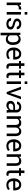

<svg xmlns="http://www.w3.org/2000/svg" viewBox="2708 -3434 929 6384"><g transform="rotate(90 3172.0 -241.5)"><path d="M149.4 0.5H63V-475.1H140.1L148.4 -405.8Q191.9 -484.4 266.6 -484.4Q284.2 -484.4 299.8 -479.5L288.1 -398.4L243.7 -401.4Q176.8 -401.4 149.4 -339.4Z M464.8 -475.6V0H378.4V-475.6ZM464.8 -685.5V-597.2H378.4V-685.5Z M769.5 -205.1Q679.7 -224.6 637.5 -257.1Q595.2 -289.6 595.2 -346.7Q595.2 -403.8 645 -444.1Q694.8 -484.4 774.9 -484.4Q855 -484.4 904.5 -442.1Q954.1 -399.9 951.7 -337.4L950.7 -335H868.2Q868.2 -367.7 841.6 -391.6Q814.9 -415.5 771.7 -415.5Q728.5 -415.5 705.1 -396.2Q681.6 -377 681.6 -347.2Q681.6 -317.4 702.1 -301.8Q722.7 -286.1 782.7 -273.4Q874.5 -253.4 917.5 -220Q960.4 -186.5 960.4 -131.3Q960.4 -67.9 909.4 -28.8Q858.4 10.3 772.5 10.3Q686.5 10.3 633.5 -34.7Q580.6 -79.6 583 -143.6L584 -146H666.5Q668.9 -102.1 699.5 -79.8Q730 -57.6 775.9 -57.6L774.9 -58.6Q820.8 -58.6 847.2 -76.9Q873.5 -95.2 873.5 -125.5Q873.5 -155.8 851.1 -173.6Q828.6 -191.4 769.5 -205.1Z M1474.1 -208.5V-199.2Q1474.1 -95.2 1424.6 -33Q1375 29.3 1288.6 29.3Q1202.1 29.3 1155.3 -29.3V203.1H1068.8V-455.1H1135.3L1148.9 -393.6Q1196.3 -463.9 1285.9 -463.9Q1375.5 -463.9 1424.8 -394.8Q1474.1 -325.7 1474.1 -208.5ZM1387.2 -199.2V-208.5Q1387.2 -292.5 1354.7 -343Q1322.3 -393.6 1261.7 -393.6Q1189.9 -393.6 1155.3 -330.6V-100.6Q1189.5 -38.1 1262.7 -38.1Q1322.8 -38.1 1355 -82Q1387.2 -126 1387.2 -199.2Z M1872.1 -295.4Q1872.1 -349.1 1844.2 -382.1Q1816.4 -415 1764.2 -415Q1721.2 -415 1690.2 -378.9Q1659.2 -342.8 1651.9 -286.6L1652.8 -284.2H1872.1ZM1777.3 10.3Q1678.2 10.3 1619.4 -55.2Q1560.5 -120.6 1560.5 -227.5V-247.1Q1560.5 -347.2 1620.4 -415.3Q1680.2 -483.4 1764.2 -483.4Q1858.9 -483.4 1908.9 -426.5Q1959 -369.6 1959 -270.5V-216.3H1650.4L1648.9 -214.4Q1650.4 -144 1684.3 -100.8Q1718.3 -57.6 1777.3 -57.6Q1860.4 -57.6 1912.1 -104.5L1946.3 -48.3H1945.8Q1886.2 10.3 1777.3 10.3Z M2084 -589.4H2171.4V-474.6H2261.2V-410.2H2171.4V-121.6Q2171.4 -61 2221.7 -61Q2237.3 -61 2253.9 -66.9L2265.1 -7.8Q2241.7 10.3 2199.2 10.3Q2144.5 10.3 2114.3 -22.5Q2084 -55.2 2084 -121.6V-410.2H2008.8V-474.6H2084Z M2395 -589.4H2482.4V-474.6H2572.3V-410.2H2482.4V-121.6Q2482.4 -61 2532.7 -61Q2548.3 -61 2564.9 -66.9L2576.2 -7.8Q2552.7 10.3 2510.3 10.3Q2455.6 10.3 2425.3 -22.5Q2395 -55.2 2395 -121.6V-410.2H2319.8V-474.6H2395Z M2772 -475.6V0H2685.5V-475.6ZM2772 -685.5V-597.2H2685.5V-685.5Z M2951.2 -475.6 3064 -140.1 3071.3 -106.9H3073.7L3082 -140.1L3191.9 -475.6H3279.8L3105 0H3039.6L2862.3 -475.6Z M3486.3 10.3Q3412.1 10.3 3373 -27.3Q3334 -64.9 3334 -132.8Q3334 -200.7 3388.7 -239.3Q3443.4 -277.8 3539.1 -277.8H3632.8V-324.7Q3632.8 -366.7 3607.2 -390.9Q3581.5 -415 3537.8 -415Q3494.1 -415 3467.8 -394.3Q3441.4 -373.5 3441.4 -342.8H3358.9L3357.9 -345.2Q3355.5 -398.9 3408 -441.2Q3460.4 -483.4 3541.7 -483.4Q3623 -483.4 3671.4 -441.7Q3719.7 -399.9 3719.7 -323.7V-94.7Q3719.7 -39.6 3731.9 1H3642.6Q3633.3 -44.4 3632.8 -70.3Q3607.4 -34.2 3568.6 -12Q3529.8 10.3 3486.3 10.3ZM3421.4 -130.9H3420.9Q3420.9 -98.6 3440.9 -80.6Q3460.9 -62.5 3502.9 -62.5Q3544.9 -62.5 3583.3 -86.2Q3621.6 -109.9 3633.3 -141.6V-219.2H3536.6Q3484.9 -219.2 3453.1 -193.6Q3421.4 -168 3421.4 -130.9Z M3932.1 0H3846.2V-475.6H3923.3L3929.7 -413.1Q3978.5 -484.4 4074.5 -484.4Q4170.4 -484.4 4204.6 -396.5Q4253.9 -484.4 4350.1 -484.4Q4424.8 -484.4 4465.8 -433.8Q4506.8 -383.3 4506.8 -284.2V0H4420.4V-285.2Q4420.4 -354 4397 -384Q4373.5 -414.1 4326.9 -414.1Q4280.3 -414.1 4252.7 -384Q4225.1 -354 4220.2 -305.7V0H4132.8V-285.2Q4132.8 -351.6 4108.6 -382.8Q4084.5 -414.1 4036.6 -414.1Q3961.4 -414.1 3932.1 -352.1Z M4923.8 -295.4Q4923.8 -349.1 4896 -382.1Q4868.2 -415 4815.9 -415Q4772.9 -415 4741.9 -378.9Q4710.9 -342.8 4703.6 -286.6L4704.6 -284.2H4923.8ZM4829.1 10.3Q4730 10.3 4671.1 -55.2Q4612.3 -120.6 4612.3 -227.5V-247.1Q4612.3 -347.2 4672.1 -415.3Q4731.9 -483.4 4815.9 -483.4Q4910.6 -483.4 4960.7 -426.5Q5010.7 -369.6 5010.7 -270.5V-216.3H4702.1L4700.7 -214.4Q4702.1 -144 4736.1 -100.8Q4770 -57.6 4829.1 -57.6Q4912.1 -57.6 4963.9 -104.5L4998 -48.3H4997.6Q4938 10.3 4829.1 10.3Z M5108.4 -475.6H5185.5L5191.9 -404.8Q5241.2 -484.4 5333 -484.4Q5411.1 -484.4 5452.6 -438.7Q5494.1 -393.1 5494.1 -300.3V0H5407.7V-298.3Q5407.7 -360.4 5383.3 -387.2Q5358.9 -414.1 5307.1 -414.1Q5270 -414.1 5241.2 -396.5Q5212.4 -378.9 5194.8 -346.7V0H5108.4Z M5647.5 -589.4H5734.9V-474.6H5824.7V-410.2H5734.9V-121.6Q5734.9 -61 5785.2 -61Q5800.8 -61 5817.4 -66.9L5828.6 -7.8Q5805.2 10.3 5762.7 10.3Q5708 10.3 5677.7 -22.5Q5647.5 -55.2 5647.5 -121.6V-410.2H5572.3V-474.6H5647.5Z M6222.7 -295.4Q6222.7 -349.1 6194.8 -382.1Q6167 -415 6114.7 -415Q6071.8 -415 6040.8 -378.9Q6009.8 -342.8 6002.4 -286.6L6003.4 -284.2H6222.7ZM6127.9 10.3Q6028.8 10.3 5970 -55.2Q5911.1 -120.6 5911.1 -227.5V-247.1Q5911.1 -347.2 5970.9 -415.3Q6030.8 -483.4 6114.7 -483.4Q6209.5 -483.4 6259.5 -426.5Q6309.6 -369.6 6309.6 -270.5V-216.3H6001L5999.5 -214.4Q6001 -144 6034.9 -100.8Q6068.8 -57.6 6127.9 -57.6Q6210.9 -57.6 6262.7 -104.5L6296.9 -48.3H6296.4Q6236.8 10.3 6127.9 10.3Z"/></g></svg>

Font: Yantramanav
Style: Regular
Weight: 400
Version: Version 1.000;PS 1.0;hotconv 1.0.72;makeotf.lib2.5.5900; ttf